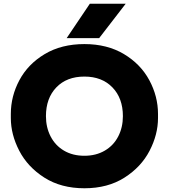

<svg xmlns="http://www.w3.org/2000/svg" viewBox="-20 -988 904 1028"><path d="M38 -356V-378Q38 -473 84 -559Q130 -645 219.5 -698.5Q309 -752 432 -752Q554 -752 643.5 -698.5Q733 -645 779.5 -558.5Q826 -472 826 -378V-356Q826 -268 781 -181Q736 -94 646.5 -37Q557 20 432 20Q307 20 217.5 -37Q128 -94 83 -181Q38 -268 38 -356ZM638 -366Q638 -462 582 -520Q526 -578 432 -578Q337 -578 281.5 -520Q226 -462 226 -366Q226 -306 251 -257.5Q276 -209 322.5 -181.5Q369 -154 432 -154Q494 -154 541 -181.5Q588 -209 613 -257.5Q638 -306 638 -366ZM461 -968H653L511 -784H337Z"/></svg>

Font: Sora-SIA ExtraBold
Style: Regular
Weight: 800
Designer: Jonathan Barnbrook, Julián Moncada
Foundry: Barnbrook Fonts
Version: Version 2.000